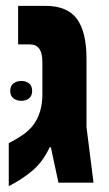

<svg xmlns="http://www.w3.org/2000/svg" viewBox="-20 -625 372 657"><path d="M10 12V-135Q37 -149 58 -163.5Q79 -178 93 -196Q125 -238 125 -302V-413Q125 -473 83 -473H42V-605H135Q210 -605 243 -560.5Q276 -516 276 -424V-190L300 0H180L154 -121H150Q127 -72 92 -42Q57 -12 10 12ZM15 -314Q15 -331 26 -339.5Q37 -348 53 -348Q69 -348 79.5 -339.5Q90 -331 90 -314Q90 -297 79.5 -288.5Q69 -280 53 -280Q37 -280 26 -288.5Q15 -297 15 -314Z"/></svg>

Font: Noto Sans Hebrew ExtraCondensed ExtraBold
Style: Regular
Weight: 800
Width: 2
Designer: Monotype Design Team
Foundry: Monotype Imaging Inc.
Version: Version 2.004; ttfautohint (v1.8.4.7-5d5b)